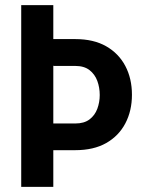

<svg xmlns="http://www.w3.org/2000/svg" viewBox="-20 -731 569 751"><path d="M63 -710.9H188.5V0H63ZM109.9 -578.1H274.4Q346.2 -578.1 395.3 -550Q444.3 -522 470.2 -472.9Q496.1 -423.8 496.1 -360.4Q496.1 -297.4 470.2 -248.3Q444.3 -199.2 395.3 -171.4Q346.2 -143.6 274.4 -143.6H171.9V-248H274.4Q309.1 -248 330.1 -263.9Q351.1 -279.8 360.6 -305.4Q370.1 -331.1 370.1 -359.4Q370.1 -388.7 360.6 -414.6Q351.1 -440.4 330.1 -456.8Q309.1 -473.1 274.4 -473.1H189.9Z"/></svg>

Font: Roboto Condensed SemiBold
Style: Regular
Weight: 600
Designer: Christian Robertson
Foundry: Google
Version: Version 3.008; 2023